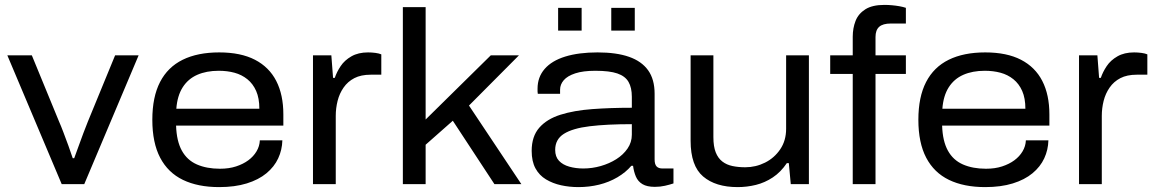

<svg xmlns="http://www.w3.org/2000/svg" viewBox="-20 -752 4720 784"><path d="M232 0 10 -526H110L221 -256Q229 -238 239 -211.5Q249 -185 259.5 -156.5Q270 -128 277 -106H283Q291 -127 300.5 -154Q310 -181 320.5 -208.5Q331 -236 339 -256L450 -526H546L324 0Z M875 12Q788 12 727 -17.5Q666 -47 634 -108Q602 -169 602 -263Q602 -356 633.5 -417Q665 -478 726 -508Q787 -538 875 -538Q963 -538 1021 -508Q1079 -478 1108 -421.5Q1137 -365 1137 -285V-239H699Q701 -176 722.5 -137Q744 -98 784 -80.5Q824 -63 878 -63Q915 -63 944 -72.5Q973 -82 994 -97.5Q1015 -113 1027.5 -134Q1040 -155 1041 -179H1133Q1132 -140 1116 -105.5Q1100 -71 1068 -44.5Q1036 -18 987.5 -3Q939 12 875 12ZM700 -308H1039Q1039 -351 1026 -380.5Q1013 -410 990 -428.5Q967 -447 937.5 -455Q908 -463 873 -463Q823 -463 785.5 -446.5Q748 -430 726 -395.5Q704 -361 700 -308Z M1258 0V-526H1333L1340 -434H1347Q1355 -458 1371 -482Q1387 -506 1415 -522Q1443 -538 1483 -538Q1498 -538 1513 -536Q1528 -534 1537 -530V-447H1494Q1454 -447 1427 -433Q1400 -419 1383 -394.5Q1366 -370 1358.5 -340Q1351 -310 1351 -279V0Z M1625 0V-723H1718V-264L1984 -526H2099L1895 -321L2109 0H1999L1829 -259L1718 -161V0Z M2342 12Q2305 12 2271 4.5Q2237 -3 2209.5 -19.5Q2182 -36 2166.5 -64.5Q2151 -93 2151 -136Q2151 -195 2182 -230.5Q2213 -266 2268.5 -283.5Q2324 -301 2398.5 -306.5Q2473 -312 2560 -312V-357Q2560 -394 2546.5 -417.5Q2533 -441 2501 -452Q2469 -463 2411 -463Q2361 -463 2329 -452.5Q2297 -442 2282 -424.5Q2267 -407 2267 -386V-369H2176Q2175 -374 2175 -378.5Q2175 -383 2175 -390Q2175 -437 2204 -470.5Q2233 -504 2288 -521Q2343 -538 2420 -538Q2497 -538 2548.5 -520Q2600 -502 2626.5 -465Q2653 -428 2653 -369V-101Q2653 -81 2661 -72.5Q2669 -64 2685 -64H2730V-3Q2715 2 2695.5 6.5Q2676 11 2654 11Q2622 11 2603.5 0Q2585 -11 2576.5 -31Q2568 -51 2565 -75H2558Q2535 -48 2501 -28Q2467 -8 2426.5 2Q2386 12 2342 12ZM2362 -64Q2398 -64 2433 -74Q2468 -84 2496.5 -102Q2525 -120 2542.5 -145.5Q2560 -171 2560 -202V-245Q2458 -245 2388 -236.5Q2318 -228 2282.5 -205.5Q2247 -183 2247 -140Q2247 -112 2262.5 -95.5Q2278 -79 2304.5 -71.5Q2331 -64 2362 -64ZM2259 -627V-720H2355V-627ZM2476 -627V-720H2572V-627Z M2992 12Q2902 12 2851 -31.5Q2800 -75 2800 -177V-526H2893V-192Q2893 -154 2902.5 -130Q2912 -106 2929.5 -92.5Q2947 -79 2971 -74Q2995 -69 3023 -69Q3066 -69 3104 -88Q3142 -107 3166 -142.5Q3190 -178 3190 -226V-526H3283V0H3209L3201 -86H3193Q3168 -49 3135.5 -27.5Q3103 -6 3066.5 3Q3030 12 2992 12Z M3462 0V-450H3370V-526H3462V-602Q3462 -637 3473.5 -666.5Q3485 -696 3513.5 -714Q3542 -732 3591 -732Q3607 -732 3623 -730.5Q3639 -729 3653 -726.5Q3667 -724 3679 -720V-656H3618Q3585 -656 3570 -642.5Q3555 -629 3555 -601V-526H3679V-450H3555V0Z M4003 12Q3916 12 3855 -17.5Q3794 -47 3762 -108Q3730 -169 3730 -263Q3730 -356 3761.5 -417Q3793 -478 3854 -508Q3915 -538 4003 -538Q4091 -538 4149 -508Q4207 -478 4236 -421.5Q4265 -365 4265 -285V-239H3827Q3829 -176 3850.5 -137Q3872 -98 3912 -80.5Q3952 -63 4006 -63Q4043 -63 4072 -72.5Q4101 -82 4122 -97.5Q4143 -113 4155.5 -134Q4168 -155 4169 -179H4261Q4260 -140 4244 -105.5Q4228 -71 4196 -44.5Q4164 -18 4115.5 -3Q4067 12 4003 12ZM3828 -308H4167Q4167 -351 4154 -380.5Q4141 -410 4118 -428.5Q4095 -447 4065.5 -455Q4036 -463 4001 -463Q3951 -463 3913.5 -446.5Q3876 -430 3854 -395.5Q3832 -361 3828 -308Z M4386 0V-526H4461L4468 -434H4475Q4483 -458 4499 -482Q4515 -506 4543 -522Q4571 -538 4611 -538Q4626 -538 4641 -536Q4656 -534 4665 -530V-447H4622Q4582 -447 4555 -433Q4528 -419 4511 -394.5Q4494 -370 4486.5 -340Q4479 -310 4479 -279V0Z"/></svg>

Font: Archivo SemiExpanded
Style: Regular
Weight: 400
Width: 6
Designer: Hector Gatti
Foundry: Omnibus-Type
Version: Version 2.001